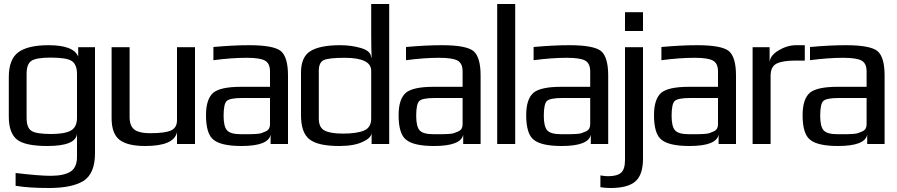

<svg xmlns="http://www.w3.org/2000/svg" viewBox="-20 -720 4484 960"><path d="M24 -334Q24 -424 72 -459Q120 -494 223 -494Q348 -494 371 -437V-484H455V46Q455 148 397 185Q339 220 225 220Q124 220 58 209V145Q176 159 233 159Q299 159 332 138.5Q365 118 365 64V-52Q360 10 217 10Q104 10 64 -23Q24 -56 24 -137ZM365 -131V-350Q365 -397 339 -415Q313 -432 234 -432Q159 -432 136 -415Q113 -399 113 -350V-131Q113 -81 137 -66Q160 -50 236 -50Q303 -50 334 -67Q365 -84 365 -131Z M706 10Q617 10 577.5 -21Q538 -52 538 -129V-484H628V-134Q628 -73 675 -61Q696 -54 732 -54Q805 -54 836 -68Q865 -82 865 -119V-484H955V0H865V-59Q850 10 706 10Z M1420 0H1333V-46Q1321 10 1187 10Q1086 10 1048 -21Q1010 -50 1010 -144Q1010 -224 1046 -256Q1082 -286 1185 -286H1330V-363Q1330 -403 1305 -417Q1280 -431 1213 -431Q1138 -431 1047 -419V-485Q1146 -494 1226 -494Q1347 -494 1384 -465Q1420 -435 1420 -342ZM1098 -141Q1098 -88 1115 -68.5Q1132 -49 1184 -49H1202Q1223 -49 1230 -49Q1237 -49 1257 -50Q1277 -51 1286 -54Q1295 -57 1307.5 -62.5Q1320 -68 1325 -77Q1330 -86 1330 -98V-230H1191Q1129 -230 1113.5 -215Q1098 -200 1098 -141Z M1681 -494Q1737 -494 1786 -479.5Q1835 -465 1836 -432H1838Q1836 -487 1836 -555V-700H1926V0H1838V-57Q1838 -31 1794 -11Q1751 10 1676 10Q1570 10 1528 -23Q1485 -56 1485 -144V-357Q1485 -436 1533 -465Q1581 -494 1681 -494ZM1695 -52Q1763 -52 1799.5 -67Q1836 -82 1836 -127V-366Q1836 -431 1703 -431Q1622 -431 1598 -419Q1574 -407 1574 -366V-127Q1574 -82 1603.5 -67Q1633 -52 1695 -52Z M2383 0H2296V-46Q2284 10 2150 10Q2049 10 2011 -21Q1973 -50 1973 -144Q1973 -224 2009 -256Q2045 -286 2148 -286H2293V-363Q2293 -403 2268 -417Q2243 -431 2176 -431Q2101 -431 2010 -419V-485Q2109 -494 2189 -494Q2310 -494 2347 -465Q2383 -435 2383 -342ZM2061 -141Q2061 -88 2078 -68.5Q2095 -49 2147 -49H2165Q2186 -49 2193 -49Q2200 -49 2220 -50Q2240 -51 2249 -54Q2258 -57 2270.5 -62.5Q2283 -68 2288 -77Q2293 -86 2293 -98V-230H2154Q2092 -230 2076.5 -215Q2061 -200 2061 -141Z M2556 0H2466V-700H2556Z M3021 0H2934V-46Q2922 10 2788 10Q2687 10 2649 -21Q2611 -50 2611 -144Q2611 -224 2647 -256Q2683 -286 2786 -286H2931V-363Q2931 -403 2906 -417Q2881 -431 2814 -431Q2739 -431 2648 -419V-485Q2747 -494 2827 -494Q2948 -494 2985 -465Q3021 -435 3021 -342ZM2699 -141Q2699 -88 2716 -68.5Q2733 -49 2785 -49H2803Q2824 -49 2831 -49Q2838 -49 2858 -50Q2878 -51 2887 -54Q2896 -57 2908.5 -62.5Q2921 -68 2926 -77Q2931 -86 2931 -98V-230H2792Q2730 -230 2714.5 -215Q2699 -200 2699 -141Z M3195 -565H3105V-659H3195ZM3020 161Q3066 161 3085.5 143.5Q3105 126 3105 80V-484H3195V73Q3195 154 3157 187Q3119 220 3033 220Q3006 220 2982 216V157Q3003 161 3020 161Z M3660 0H3573V-46Q3561 10 3427 10Q3326 10 3288 -21Q3250 -50 3250 -144Q3250 -224 3286 -256Q3322 -286 3425 -286H3570V-363Q3570 -403 3545 -417Q3520 -431 3453 -431Q3378 -431 3287 -419V-485Q3386 -494 3466 -494Q3587 -494 3624 -465Q3660 -435 3660 -342ZM3338 -141Q3338 -88 3355 -68.5Q3372 -49 3424 -49H3442Q3463 -49 3470 -49Q3477 -49 3497 -50Q3517 -51 3526 -54Q3535 -57 3547.5 -62.5Q3560 -68 3565 -77Q3570 -86 3570 -98V-230H3431Q3369 -230 3353.5 -215Q3338 -200 3338 -141Z M3828 -405Q3828 -441 3872 -467.5Q3916 -494 3960 -494H4004V-417H3954Q3893 -417 3863 -402Q3833 -387 3833 -341V0H3743V-484H3828Z M4403 0H4316V-46Q4304 10 4170 10Q4069 10 4031 -21Q3993 -50 3993 -144Q3993 -224 4029 -256Q4065 -286 4168 -286H4313V-363Q4313 -403 4288 -417Q4263 -431 4196 -431Q4121 -431 4030 -419V-485Q4129 -494 4209 -494Q4330 -494 4367 -465Q4403 -435 4403 -342ZM4081 -141Q4081 -88 4098 -68.5Q4115 -49 4167 -49H4185Q4206 -49 4213 -49Q4220 -49 4240 -50Q4260 -51 4269 -54Q4278 -57 4290.5 -62.5Q4303 -68 4308 -77Q4313 -86 4313 -98V-230H4174Q4112 -230 4096.5 -215Q4081 -200 4081 -141Z"/></svg>

Font: Gamestation Display
Style: Regular
Weight: 400
Designer: Jonas Hecksher
Foundry: Jonas Hecksher, Playtypeª, e-types AS
Version: Version 1.003